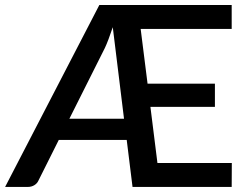

<svg xmlns="http://www.w3.org/2000/svg" viewBox="-27 -740 978 760"><path d="M247.6 -270H463.9L419.4 -632.3Q400.9 -577.1 388.2 -550.3ZM596.2 -94.7H890.6L890.1 0H497.6L474.6 -186H205.6L126 -26.9Q120.6 -14.2 109.4 -7.3Q98.1 0 82 0H-6.8L366.2 -720.2H890.1V-625.5H529.8L557.1 -408.7H823.7V-316.9H568.4Z"/></svg>

Font: Lato-SemiBold
Style: Regular
Weight: 500
Designer: Lukasz Dziedzic with Adam Twardoch and Botio Nikoltchev
Foundry: tyPoland Lukasz Dziedzic
Version: ""